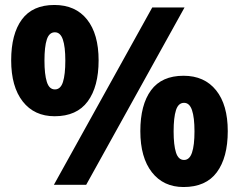

<svg xmlns="http://www.w3.org/2000/svg" viewBox="-20 -744 963 773"><path d="M199 -724Q284 -724 330.5 -665.5Q377 -607 377 -501Q377 -395 333 -335.5Q289 -276 200 -276Q118 -276 71.5 -335.5Q25 -395 25 -501Q25 -607 68 -665.5Q111 -724 199 -724ZM201 -614Q178 -614 168.5 -585Q159 -556 159 -500Q159 -445 168.5 -414.5Q178 -384 201 -384Q224 -384 233.5 -414Q243 -444 243 -500Q243 -556 233 -585Q223 -614 201 -614ZM723 -714 327 0H197L593 -714ZM719 -439Q803 -439 850 -380.5Q897 -322 897 -216Q897 -110 853 -50.5Q809 9 719 9Q638 9 591.5 -50.5Q545 -110 545 -216Q545 -322 588 -380.5Q631 -439 719 -439ZM721 -330Q698 -330 688.5 -300.5Q679 -271 679 -215Q679 -160 688.5 -130Q698 -100 721 -100Q743 -100 753 -129.5Q763 -159 763 -215Q763 -271 753 -300.5Q743 -330 721 -330Z"/></svg>

Font: Noto Sans Cham ExtraBold
Style: Regular
Weight: 800
Version: Version 2.002